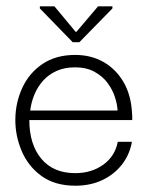

<svg xmlns="http://www.w3.org/2000/svg" viewBox="-20 -581 485 611"><path d="M220 10Q155 10 112.3 -20.8Q69.7 -51.7 49 -100.4Q28.3 -149.2 28.8 -201.2Q29.3 -255 51.2 -302Q73 -349 115.5 -377.6Q158 -406.2 219.2 -406.2Q269.8 -406.2 309.2 -383.8Q348.7 -361.3 372.7 -320.5Q396.7 -279.7 400 -224.2Q400.8 -219.2 400.8 -212Q400.8 -204.8 400.8 -199H73.3Q73.3 -121.7 111.5 -75.8Q149.7 -30 219.5 -30Q271 -30 308.5 -56.8Q346 -83.7 354.8 -129.7H399.8Q392.7 -89 368 -57.3Q343.3 -25.7 305.3 -7.8Q267.3 10 220 10ZM76.2 -229.2H354.2Q353.3 -248.3 345.8 -271.9Q338.2 -295.5 322.2 -317.1Q306.2 -338.7 280.5 -352.7Q254.8 -366.7 218.7 -366.7Q185.8 -366.7 160.8 -355.6Q135.8 -344.5 118.2 -325.4Q100.7 -306.3 90.1 -281.5Q79.5 -256.7 76.2 -229.2ZM211.3 -446.8 106.8 -554.2V-560.8H153.3L220.7 -479.8H223.3L292 -560.8H337.8V-554.2L232.7 -446.8Z"/></svg>

Font: Darker Grotesque Light
Style: Regular
Weight: 300
Designer: Gabriel Lam
Foundry: TypeRant
Version: Version 1.000;gftools[0.9.28]